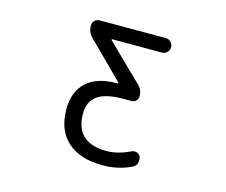

<svg xmlns="http://www.w3.org/2000/svg" viewBox="-104 -896 1207 1026"><g transform="rotate(15 500.0 -383.0)"><path d="M507.8 -454.1Q509.8 -454.1 510.3 -456.1Q510.7 -458 509.8 -459L315.4 -652.3Q288.1 -678.7 288.1 -716.8Q288.1 -732.4 299.3 -743.7Q310.5 -754.9 326.2 -754.9H692.4Q709 -754.9 720.7 -743.2Q732.4 -731.4 732.4 -714.8Q732.4 -698.2 720.7 -686.5Q709 -674.8 692.4 -674.8H418Q415 -674.8 414.6 -672.9Q414.1 -670.9 415 -669.9L612.3 -477.5Q637.7 -453.1 637.7 -418Q637.7 -403.3 627.4 -393.1Q617.2 -382.8 602.5 -382.8H558.6Q459 -382.8 414.1 -350.1Q369.1 -317.4 369.1 -251Q369.1 -170.9 412.6 -130.4Q456.1 -89.8 541 -89.8Q603.5 -89.8 671.9 -123Q686.5 -129.9 701.7 -124.5Q716.8 -119.1 721.7 -103.5Q724.6 -95.7 724.6 -86.9Q724.6 -78.1 721.7 -70.3Q715.8 -53.7 699.2 -45.9Q627 -10.7 541 -10.7Q415 -10.7 346.2 -73.2Q277.3 -135.7 277.3 -251Q277.3 -348.6 335 -401.4Q392.6 -454.1 500 -454.1Z"/></g></svg>

Font: Rounded Mgen+ 1mn regular
Style: Regular
Weight: 400
Designer: [Source Han Sans]
Ryoko NISHIZUKA  (kana & ideographs); Paul D. Hunt (Latin, Greek & Cyrillic); Wenlong ZHANG  (bopomofo
Version: Version 1.059.20150602